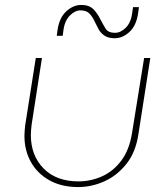

<svg xmlns="http://www.w3.org/2000/svg" viewBox="-20 -745 674 778"><path d="M589 -510 541 -202Q530 -128 492 -80.5Q454 -33 402.5 -10Q351 13 297 13Q230 13 181 -14Q132 -41 105.5 -88Q79 -135 79 -195Q79 -205 80 -216Q81 -227 82 -237L125 -510H150L108 -239Q107 -229 106 -218.5Q105 -208 105 -198Q105 -115 156.5 -62.5Q208 -10 298 -10Q347 -10 392.5 -30Q438 -50 471 -93.5Q504 -137 515 -206L564 -510ZM445 -590Q419 -590 403.5 -600.5Q388 -611 379.5 -626.5Q371 -642 364 -657Q356 -675 343.5 -689Q331 -703 306 -703Q284 -703 263 -682Q242 -661 237 -622L234 -600H210L213 -622Q220 -673 248.5 -699Q277 -725 309 -725Q342 -725 359 -707Q376 -689 386 -668Q397 -647 407.5 -629.5Q418 -612 446 -612Q469 -612 490 -633Q511 -654 516 -694L519 -716H543L540 -694Q533 -642 505 -616Q477 -590 445 -590Z"/></svg>

Font: MuseoModerno Thin Thin
Style: Italic
Weight: 250
Italic angle: -9°
Version: Version 1.003